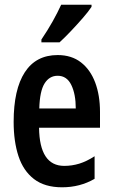

<svg xmlns="http://www.w3.org/2000/svg" viewBox="-20 -786 479 816"><path d="M225 -552Q284 -552 324 -521Q364 -490 384.5 -435.5Q405 -381 405 -310V-243H146Q148 -81 253 -81Q286 -81 317 -90.5Q348 -100 382 -122V-26Q351 -8 316.5 1Q282 10 244 10Q170 10 124.5 -25Q79 -60 58.5 -122.5Q38 -185 38 -268Q38 -406 85.5 -479Q133 -552 225 -552ZM225 -464Q190 -464 169.5 -431.5Q149 -399 147 -325H302Q302 -386 283 -425Q264 -464 225 -464ZM369 -757Q356 -737 332 -709.5Q308 -682 281.5 -654Q255 -626 233 -606H156V-618Q183 -658 204 -695.5Q225 -733 240 -766H369Z"/></svg>

Font: Noto Sans Gujarati UI ExtraCondensed SemiBold
Style: Regular
Weight: 600
Width: 2
Designer: Jelle Bosma - Monotype Design Team, Universal Thirst
Foundry: Monotype Imaging Inc.
Version: Version 2.106; ttfautohint (v1.8.4.7-5d5b)